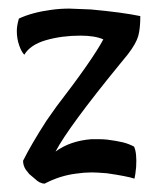

<svg xmlns="http://www.w3.org/2000/svg" viewBox="-20 -404 365 451"><path d="M61.5 15.6 48.8 4.9 41 -4.9Q34.2 -14.6 34.2 -26.4Q53.7 -65.4 88.9 -120.1L112.3 -153.3Q197.3 -263.7 222.7 -311.5Q203.1 -320.3 168.9 -320.3Q125 -320.3 87.9 -309.6Q50.8 -298.8 37.1 -275.4Q30.3 -282.2 24.9 -297.9Q19.5 -313.5 19.5 -331.1Q19.5 -343.8 24.4 -360.4Q55.7 -375 100.6 -380.9Q121.1 -383.8 142.6 -383.8L193.4 -381.8Q267.6 -375 309.6 -366.2Q309.6 -336.9 304.7 -319.3Q299.8 -301.8 280.3 -276.4L262.7 -254.9Q140.6 -105.5 110.4 -47.9Q144.5 -73.2 195.3 -77.1H206.1Q222.7 -77.1 230.5 -76.2Q253.9 -73.2 268.1 -69.8Q282.2 -66.4 294.9 -59.6Q301.8 -44.9 299.8 -11.7Q297.9 7.8 295.9 15.6Q278.3 9.8 230.5 2.9Q207 1 195.3 1Q177.7 1 158.2 3.9Q120.1 8.8 85 27.3Q73.2 27.3 61.5 15.6Z"/></svg>

Font: BKP Parklife Display
Style: Regular
Weight: 400
Designer: Font Diner, Inc.; LA MECHKY PLUS GmbH
Foundry: Font Diner, Inc.; LA MECHKY PLUS GmbH
Version: Version 1.007